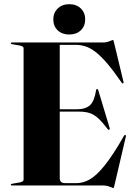

<svg xmlns="http://www.w3.org/2000/svg" viewBox="-20 -908 654 940"><path d="M244 -373H354.5Q399 -373 420.5 -392.8Q442 -412.5 450.5 -466.5Q451.5 -470.5 452.5 -471.5Q453.5 -472.5 455 -472.5Q459.5 -472.5 461 -466.5L517 -281Q518 -278 517.2 -276Q516.5 -274 515 -273Q513.5 -272.5 511.8 -272.5Q510 -272.5 507.5 -275.5Q481.5 -310 461 -328.8Q440.5 -347.5 418.8 -354.5Q397 -361.5 368.5 -361.5H244ZM33 -696Q33 -697.5 34.2 -698.8Q35.5 -700 38.5 -700H485Q497 -700 507 -703Q517 -706 523.8 -709.2Q530.5 -712.5 532.5 -712.5Q534 -712.5 535.2 -710.2Q536.5 -708 538 -701L584.5 -507.5Q585.5 -503.5 584.8 -502Q584 -500.5 582.5 -499.5Q581 -499 579.5 -499.8Q578 -500.5 575.5 -503.5Q536 -561 505 -597.2Q474 -633.5 448 -653.5Q422 -673.5 398.2 -681Q374.5 -688.5 349 -688.5H272.5V-35.5Q272.5 -23.5 279 -17.5Q285.5 -11.5 298 -11.5H356Q387 -11.5 419.2 -29.5Q451.5 -47.5 492 -97.5Q532.5 -147.5 587 -243Q589 -246 590.5 -247Q592 -248 594 -247Q595.5 -247 596.2 -244.8Q597 -242.5 596 -238.5L540 0.5Q538.5 8 537.5 10.2Q536.5 12.5 535 12.5Q532.5 12.5 525.5 9.2Q518.5 6 508 3Q497.5 0 483.5 0H38.5Q35.5 0 34.2 -1.2Q33 -2.5 33 -4Q33 -7.5 40 -8.5L74 -14.5Q85 -16 90.2 -19.5Q95.5 -23 95.5 -29V-671Q95.5 -677 90.2 -680.5Q85 -684 74 -685.5L40 -691.5Q33 -692.5 33 -696ZM319 -739Q284 -739 262.5 -759.5Q241 -780 241 -813Q241 -845.5 262.8 -866.5Q284.5 -887.5 319 -887.5Q354 -887.5 375.5 -866.8Q397 -846 397 -813Q397 -780 375.5 -759.5Q354 -739 319 -739Z"/></svg>

Font: Fraunces 120pt
Style: Bold
Weight: 700
Version: Version 1.000;[b76b70a41]